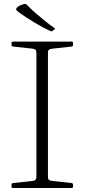

<svg xmlns="http://www.w3.org/2000/svg" viewBox="-20 -945 425 965"><path d="M253 -797 245 -790Q238 -786 233 -789Q198 -805 154.5 -831Q111 -857 76 -882Q67 -889 63.5 -893Q60 -897 61 -900Q62 -903 66 -908Q73 -914 82 -918Q91 -922 102 -925Q110 -926 115 -921Q134 -901 158.5 -879.5Q183 -858 208 -838Q233 -818 254 -804Q260 -800 253 -797ZM163 0V-736H221V0ZM45 0Q38 0 38 -7V-17Q38 -24 46 -25L147 -36Q156 -38 159.5 -43Q163 -48 163 -57V-220H221V-54Q221 -45 226 -41Q231 -37 240 -36L340 -25Q347 -24 347 -17V-7Q347 0 340 0ZM38 -729Q38 -736 45 -736H340Q347 -736 347 -729V-719Q347 -712 340 -711L240 -700Q231 -699 226 -695Q221 -691 221 -682V-516H163V-679Q163 -689 159.5 -693.5Q156 -698 147 -700L46 -711Q38 -712 38 -719Z"/></svg>

Font: Hahmlet ExtraLight
Style: Regular
Weight: 250
Designer: Minjoo Ham & Mark Frömberg
Foundry: hypertype
Version: Version 1.002